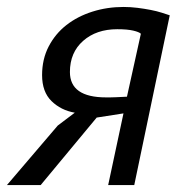

<svg xmlns="http://www.w3.org/2000/svg" viewBox="-36 -532 522 552"><path d="M319 -206 242 -194 81 0H-16L130 -171L179 -208Q139 -215 112 -241.5Q85 -268 85 -316Q85 -362 104 -398.5Q123 -435 155 -460Q187 -485 229.5 -498.5Q272 -512 319 -512Q339 -512 359 -509.5Q379 -507 397 -503.5Q415 -500 429 -495.5Q443 -491 452 -488L350 0H275ZM369 -435Q364 -440 347 -444Q330 -448 301 -448Q241 -448 203 -414.5Q165 -381 165 -325Q165 -252 269 -252Q270 -252 272.5 -252Q275 -252 281 -252Q287 -252 298 -252.5Q309 -253 329 -254Z"/></svg>

Font: PT Sans
Style: Italic
Weight: 400
Italic angle: -12°
Designer: A.Korolkova, O.Umpeleva, V.Yefimov
Foundry: ParaType Ltd
Version: Version 2.003W OFL